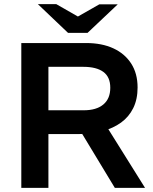

<svg xmlns="http://www.w3.org/2000/svg" viewBox="-20 -908 741 928"><path d="M83 0V-700H396Q472 -700 527.5 -674.5Q583 -649 614 -601Q645 -553 645 -485Q645 -428 624 -385.5Q603 -343 565 -315.5Q527 -288 474.5 -274Q422 -260 359 -260H214V0ZM535 0 365 -281 489 -307 681 0ZM214 -375H385Q446 -375 479.5 -403Q513 -431 513 -484Q513 -536 479.5 -560.5Q446 -585 383 -585H214ZM309 -749 337 -817 460 -887H549L403 -749ZM309 -749 163 -888H252L376 -817L403 -749Z"/></svg>

Font: REM Medium
Style: Regular
Weight: 500
Designer: Octavio Pardo
Foundry: Ashler Design
Version: Version 1.005;gftools[0.9.28]